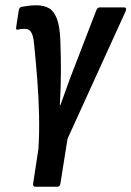

<svg xmlns="http://www.w3.org/2000/svg" viewBox="-20 -520 496 725"><path d="M112 185Q109 185 106.5 182Q104 179 105 174L125 43Q129 -16 127.5 -85Q126 -154 120.5 -223Q115 -292 109 -351Q107 -376 102 -389Q97 -402 90.5 -406.5Q84 -411 72 -411Q67 -411 60.5 -410.5Q54 -410 48 -408Q39 -406 41 -417L51 -482Q53 -492 61 -494Q73 -496 87 -498Q101 -500 117 -500Q146 -500 165 -489Q184 -478 195 -449Q206 -420 208 -365Q209 -336 209.5 -308Q210 -280 210 -255Q210 -225 209 -190.5Q208 -156 206 -123H208Q216 -144 225 -170Q234 -196 244 -222.5Q254 -249 263 -272L344 -482Q348 -492 357 -492H449Q454 -492 455.5 -488.5Q457 -485 455 -479L235 4L208 174Q206 185 197 185Z"/></svg>

Font: Sofia Sans Condensed
Style: Bold Italic
Weight: 700
Italic angle: -9°
Version: Version 4.100